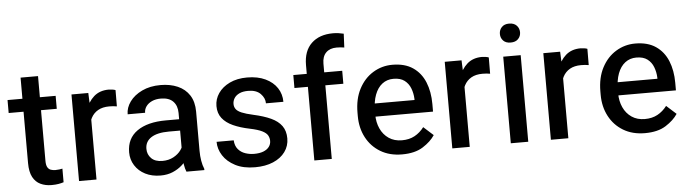

<svg xmlns="http://www.w3.org/2000/svg" viewBox="-47 -958 4185 1167"><g transform="rotate(-5 2045.0 -375.0)"><path d="M297.9 -449.2H4.4V-528.3H297.9ZM201.7 -657.2V-140.1Q201.7 -114.3 209.2 -101.1Q216.8 -87.9 229.7 -83.5Q242.7 -79.1 258.3 -79.1Q270 -79.1 282 -80.8Q293.9 -82.5 300.3 -84V-1Q287.1 3.4 269 6.6Q251 9.8 226.1 9.8Q189 9.8 159.2 -4.2Q129.4 -18.1 112.3 -50Q95.2 -82 95.2 -135.7V-657.2Z M501 0H394.5V-528.3H497.1L501 -435.1ZM663.1 -432.1Q651.4 -434.1 640.1 -435.1Q628.9 -436 616.7 -436Q575.7 -436 548.1 -420.2Q520.5 -404.3 505.9 -376.2Q491.2 -348.1 488.3 -310.5L461.4 -303.2Q461.4 -368.7 478.8 -421.9Q496.1 -475.1 531.7 -506.6Q567.4 -538.1 622.6 -538.1Q632.3 -538.1 645 -536.1Q657.7 -534.2 663.6 -531.2Z M1033.2 -359.4Q1033.2 -403.8 1008.1 -429.9Q982.9 -456.1 932.6 -456.1Q901.9 -456.1 878.9 -445.6Q856 -435.1 843.3 -417.5Q830.6 -399.9 830.6 -378.4H724.1Q724.1 -418.9 750.5 -455.3Q776.9 -491.7 825.2 -514.9Q873.5 -538.1 938.5 -538.1Q997.1 -538.1 1042.7 -518.3Q1088.4 -498.5 1114.3 -458.5Q1140.1 -418.5 1140.1 -358.4V-119.1Q1140.1 -87.4 1145 -58.3Q1149.9 -29.3 1159.2 -7.8V0H1049.8Q1042 -17.6 1037.6 -45.7Q1033.2 -73.7 1033.2 -99.6ZM1049.8 -252H964.4Q893.6 -252 856.4 -227.8Q819.3 -203.6 819.3 -159.2Q819.3 -124.5 842.8 -101.1Q866.2 -77.6 910.2 -77.6Q948.7 -77.6 978 -93.5Q1007.3 -109.4 1023.9 -132.8Q1040.5 -156.2 1041.5 -177.7L1080.6 -128.9Q1075.7 -108.4 1061.3 -84.7Q1046.9 -61 1022.9 -39.6Q999 -18.1 966.3 -4.2Q933.6 9.8 891.6 9.8Q838.9 9.8 798.6 -10.7Q758.3 -31.2 735.6 -67.1Q712.9 -103 712.9 -147Q712.9 -231.9 776.6 -276.6Q840.3 -321.3 952.6 -321.3H1049.8Z M1468.3 9.8Q1397 9.8 1347.9 -15.6Q1298.8 -41 1273.4 -80.8Q1248 -120.6 1248 -164.6H1352.5Q1354.5 -130.4 1372.1 -109.9Q1389.6 -89.4 1415.8 -80.6Q1441.9 -71.8 1468.8 -71.8Q1502.9 -71.8 1525.9 -80.8Q1548.8 -89.8 1560.8 -105.7Q1572.8 -121.6 1572.8 -142.1Q1572.8 -160.2 1564.2 -175.5Q1555.7 -190.9 1530.5 -203.6Q1505.4 -216.3 1455.6 -226.6Q1398.4 -238.3 1355.7 -257.6Q1313 -276.9 1289.6 -306.9Q1266.1 -336.9 1266.1 -380.9Q1266.1 -423.3 1290.5 -459Q1314.9 -494.6 1360.1 -516.4Q1405.3 -538.1 1466.3 -538.1Q1531.2 -538.1 1577.9 -515.9Q1624.5 -493.7 1649.2 -456.1Q1673.8 -418.5 1673.8 -371.6H1567.4Q1567.4 -403.8 1541.5 -430.2Q1515.6 -456.5 1466.3 -456.5Q1433.1 -456.5 1411.9 -446.3Q1390.6 -436 1380.6 -419.7Q1370.6 -403.3 1370.6 -384.8Q1370.6 -366.7 1380.4 -353.3Q1390.1 -339.8 1414.8 -329.3Q1439.5 -318.8 1485.4 -308.6Q1547.9 -294.9 1590.8 -275.1Q1633.8 -255.4 1656 -224.6Q1678.2 -193.8 1678.2 -147.9Q1678.2 -102.1 1652.1 -66.2Q1626 -30.3 1578.9 -10.3Q1531.7 9.8 1468.3 9.8Z M1830.1 0V-581.5Q1830.1 -668 1878.4 -714.1Q1926.8 -760.3 2010.3 -760.3Q2026.9 -760.3 2043.2 -758.1Q2059.6 -755.9 2075.2 -752L2071.3 -668Q2061.5 -669.9 2049.3 -670.9Q2037.1 -671.9 2024.4 -671.9Q1982.9 -671.9 1959.7 -648.4Q1936.5 -625 1936.5 -581.5V0ZM2046.4 -449.2H1748V-528.3H2046.4Z M2365.2 9.8Q2289.1 9.8 2233.4 -23.7Q2177.7 -57.1 2147.2 -115Q2116.7 -172.9 2116.7 -245.6V-266.1Q2116.7 -350.1 2148.7 -411.1Q2180.7 -472.2 2234.6 -505.1Q2288.6 -538.1 2352.5 -538.1Q2428.7 -538.1 2477.8 -504.6Q2526.9 -471.2 2550.8 -412.8Q2574.7 -354.5 2574.7 -279.3V-232.9H2172.9V-313H2468.8V-321.3Q2467.3 -354.5 2455.8 -384.5Q2444.3 -414.6 2419.4 -433.6Q2394.5 -452.6 2352.1 -452.6Q2312.5 -452.6 2283.4 -430.2Q2254.4 -407.7 2238.8 -366Q2223.1 -324.2 2223.1 -266.1V-245.6Q2223.1 -198.2 2240.7 -159.7Q2258.3 -121.1 2291.7 -98.4Q2325.2 -75.7 2371.6 -75.7Q2416.5 -75.7 2449.5 -93.8Q2482.4 -111.8 2506.8 -144L2566.4 -90.3Q2541.5 -52.2 2492.7 -21.2Q2443.8 9.8 2365.2 9.8Z M2778.3 0H2671.9V-528.3H2774.4L2778.3 -435.1ZM2940.4 -432.1Q2928.7 -434.1 2917.5 -435.1Q2906.2 -436 2894 -436Q2853 -436 2825.4 -420.2Q2797.9 -404.3 2783.2 -376.2Q2768.6 -348.1 2765.6 -310.5L2738.8 -303.2Q2738.8 -368.7 2756.1 -421.9Q2773.4 -475.1 2809.1 -506.6Q2844.7 -538.1 2899.9 -538.1Q2909.7 -538.1 2922.4 -536.1Q2935.1 -534.2 2940.9 -531.2Z M3081.5 -725.6Q3111.3 -725.6 3127.4 -708.7Q3143.6 -691.9 3143.6 -667.5Q3143.6 -643.1 3127.4 -626.5Q3111.3 -609.9 3081.5 -609.9Q3052.2 -609.9 3036.4 -626.5Q3020.5 -643.1 3020.5 -667.5Q3020.5 -691.9 3036.4 -708.7Q3052.2 -725.6 3081.5 -725.6ZM3135.3 0H3028.8V-528.3H3135.3Z M3379.9 0H3273.4V-528.3H3376L3379.9 -435.1ZM3542 -432.1Q3530.3 -434.1 3519 -435.1Q3507.8 -436 3495.6 -436Q3454.6 -436 3427 -420.2Q3399.4 -404.3 3384.8 -376.2Q3370.1 -348.1 3367.2 -310.5L3340.3 -303.2Q3340.3 -368.7 3357.7 -421.9Q3375 -475.1 3410.6 -506.6Q3446.3 -538.1 3501.5 -538.1Q3511.2 -538.1 3523.9 -536.1Q3536.6 -534.2 3542.5 -531.2Z M3847.2 9.8Q3771 9.8 3715.3 -23.7Q3659.7 -57.1 3629.2 -115Q3598.6 -172.9 3598.6 -245.6V-266.1Q3598.6 -350.1 3630.6 -411.1Q3662.6 -472.2 3716.6 -505.1Q3770.5 -538.1 3834.5 -538.1Q3910.6 -538.1 3959.7 -504.6Q4008.8 -471.2 4032.7 -412.8Q4056.6 -354.5 4056.6 -279.3V-232.9H3654.8V-313H3950.7V-321.3Q3949.2 -354.5 3937.7 -384.5Q3926.3 -414.6 3901.4 -433.6Q3876.5 -452.6 3834 -452.6Q3794.4 -452.6 3765.4 -430.2Q3736.3 -407.7 3720.7 -366Q3705.1 -324.2 3705.1 -266.1V-245.6Q3705.1 -198.2 3722.7 -159.7Q3740.2 -121.1 3773.7 -98.4Q3807.1 -75.7 3853.5 -75.7Q3898.4 -75.7 3931.4 -93.8Q3964.4 -111.8 3988.8 -144L4048.3 -90.3Q4023.4 -52.2 3974.6 -21.2Q3925.8 9.8 3847.2 9.8Z"/></g></svg>

Font: Heebo Medium
Style: Regular
Weight: 500
Designer: Oded Ezer
Foundry: Ezer Type House
Version: Version 3.100